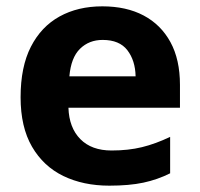

<svg xmlns="http://www.w3.org/2000/svg" viewBox="-20 -576 631 606"><path d="M303 -556Q379 -556 433.5 -527Q488 -498 518 -443Q548 -388 548 -308V-236H196Q198 -173 233.5 -137Q269 -101 332 -101Q385 -101 428 -111.5Q471 -122 517 -144V-29Q477 -9 432.5 0.5Q388 10 325 10Q243 10 180 -20.5Q117 -51 81 -113Q45 -175 45 -269Q45 -365 77.5 -428.5Q110 -492 168 -524Q226 -556 303 -556ZM304 -450Q261 -450 232.5 -422Q204 -394 199 -335H408Q407 -385 382 -417.5Q357 -450 304 -450Z"/></svg>

Font: Noto Sans Cham
Style: Bold
Weight: 700
Version: Version 2.002